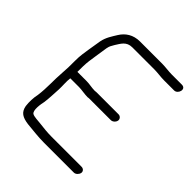

<svg xmlns="http://www.w3.org/2000/svg" viewBox="-171 -748 841 841"><g transform="rotate(45 249.0 -327.5)"><path d="M480 -629H417C398 -629 374 -633 354 -633H217C175 -633 146 -613 128 -584C114 -561 99 -540 93 -510C90 -490 86 -470 83 -449L78 -415C74 -390 76 -355 75 -331L73 -295C69 -247 73 -202 66 -151C61 -129 60 -102 63 -79C69 -46 89 -35 126 -30C161 -27 195 -22 233 -22H418C429 -22 440 -33 442 -44C444 -55 435 -64 424 -64H239C212 -64 185 -67 161 -70C145 -72 123 -72 112 -78C96 -87 104 -133 108 -150C112 -181 112 -206 114 -234C115 -255 112 -281 115 -303H169C186 -303 208 -298 227 -298C231 -299 235 -299 238 -299H370C381 -299 392 -309 394 -320C396 -331 387 -341 376 -341H244C239 -341 235 -341 230 -340C210 -340 193 -345 174 -345H117C117 -365 117 -394 120 -415L125 -449C128 -469 131 -488 134 -508C138 -527 140 -526 149 -543C164 -566 175 -591 211 -591H348C368 -591 391 -587 411 -587H474C498 -587 510 -629 480 -629Z"/></g></svg>

Font: PolanStronk
Style: Ita
Weight: 500
Version: Version 1.0